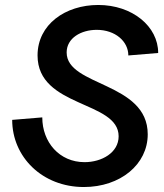

<svg xmlns="http://www.w3.org/2000/svg" viewBox="-20 -736 661 772"><path d="M317 16C464 16 574 -75 574 -196C574 -407 248 -388 248 -525C248 -583 306 -616 369 -616C443 -616 496 -570 496 -513L616 -523C616 -630 512 -716 375 -716C243 -716 131 -638 131 -513C131 -302 457 -332 457 -188C457 -122 389 -84 320 -84C219 -84 150 -164 150 -264L29 -254C29 -105 150 16 317 16Z"/></svg>

Font: Uncut Sans Semibold Italic
Style: Regular
Weight: 600
Italic angle: -11°
Designer: Kasper Nordkvist
Foundry: UNCUT.wtf
Version: Version 1.304;Glyphs 3.2 (3246)